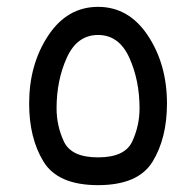

<svg xmlns="http://www.w3.org/2000/svg" viewBox="-20 -535 572 560"><path d="M266 5Q383 5 425 -63.5Q467 -132 467 -233Q467 -347 411.5 -431Q356 -515 266 -515Q176 -515 120.5 -431Q65 -347 65 -233Q65 -132 107 -63.5Q149 5 266 5ZM266 -76Q188 -76 166.5 -122Q145 -168 145 -219Q145 -301 175 -367Q205 -433 266 -433Q327 -433 357 -367Q387 -301 387 -219Q387 -168 365.5 -122Q344 -76 266 -76Z"/></svg>

Font: Noto Sans Arabic
Style: Regular
Weight: 400
Designer: Nadine Chahine - Monotype Design Team
Foundry: Monotype Imaging Inc.
Version: Version 1.902